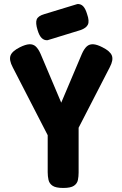

<svg xmlns="http://www.w3.org/2000/svg" viewBox="-20 -919 605 950"><path d="M487 -685Q525 -666 533.5 -644Q542 -622 523 -586L369 -287V-65Q369 -46 365.5 -28.5Q362 -11 346 0Q330 11 293 11Q256 11 240 0Q224 -11 220 -29Q216 -47 216 -67V-250L43 -586Q24 -622 32 -644Q40 -666 78 -685Q106 -699 125 -700Q144 -701 157 -689Q170 -677 181 -652L283 -411L385 -652Q396 -677 409 -689Q422 -701 441 -700Q460 -699 487 -685ZM215 -720Q198 -719 186 -731Q174 -743 166 -770Q155 -805 161.5 -822.5Q168 -840 199 -849L363 -899Q380 -900 391.5 -888Q403 -876 411 -849Q423 -815 415 -797.5Q407 -780 378 -770Z"/></svg>

Font: Fredoka Condensed SemiBold
Style: Regular
Weight: 600
Width: 3
Designer: Ben Nathan
Foundry: Milena B. Brandão, Ben Nathan
Version: Version 2.001